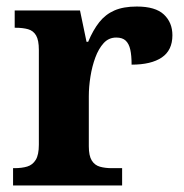

<svg xmlns="http://www.w3.org/2000/svg" viewBox="-20 -568 563 588"><path d="M20 0V-53H24Q47 -53 63.5 -58Q80 -63 89.5 -78.5Q99 -94 99 -125V-415Q99 -445 90.5 -459.5Q82 -474 66 -478.5Q50 -483 28 -483H25V-536H225L245 -440H250Q265 -476 284 -500Q303 -524 330.5 -536Q358 -548 399 -548Q456 -548 482 -523.5Q508 -499 508 -460Q508 -414 475.5 -392Q443 -370 383 -370Q383 -398 379 -416Q375 -434 365 -443.5Q355 -453 336 -453Q313 -453 297.5 -436Q282 -419 272 -392Q262 -365 257 -333.5Q252 -302 252 -273V-120Q252 -91 261 -76.5Q270 -62 286 -57.5Q302 -53 322 -53H354V0Z"/></svg>

Font: Noto Serif Hebrew
Style: Bold
Weight: 700
Version: Version 2.003